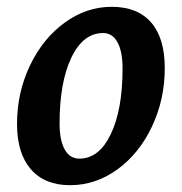

<svg xmlns="http://www.w3.org/2000/svg" viewBox="-20 -531 534 564"><path d="M30 -167Q30 -259 68 -338.5Q106 -418 170 -464.5Q234 -511 308 -511Q384 -511 424 -465Q464 -419 464 -331Q464 -239 426.5 -159.5Q389 -80 325 -33.5Q261 13 186 13Q111 13 70.5 -34Q30 -81 30 -167ZM340 -330Q340 -380 325 -407Q310 -434 283 -434Q224 -434 189.5 -361.5Q155 -289 155 -168Q155 -119 170 -92Q185 -65 213 -65Q271 -65 305.5 -137Q340 -209 340 -330Z"/></svg>

Font: Andada Pro
Style: Bold Italic
Weight: 700
Italic angle: -7°
Designer: Carolina Giovagnoli
Foundry: Huerta Tipografica
Version: Version 3.005; ttfautohint (v1.8.4)